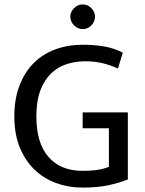

<svg xmlns="http://www.w3.org/2000/svg" viewBox="-20 -842 658 871"><path d="M355 -639Q410 -639 454.5 -631Q499 -623 537 -603L515 -531Q478 -548 442.5 -556Q407 -564 366 -564Q322 -564 282 -551Q242 -538 211.5 -508.5Q181 -479 163 -431.5Q145 -384 145 -314Q145 -193 200 -130Q255 -67 355 -67Q393 -67 420.5 -71Q448 -75 474 -85V-260H355V-332H560V-28Q520 -12 471 -1.5Q422 9 355 9Q290 9 233.5 -12Q177 -33 135 -74Q93 -115 69 -175Q45 -235 45 -314Q45 -393 68.5 -454Q92 -515 133 -556Q174 -597 231 -618Q288 -639 355 -639ZM299 -767Q299 -788 316 -805Q333 -822 355 -822Q378 -822 394.5 -805Q411 -788 411 -767Q411 -744 394.5 -727Q378 -710 355 -710Q333 -710 316 -727Q299 -744 299 -767Z"/></svg>

Font: Mukta Malar
Style: Regular
Weight: 400
Designer: Aadarsh Rajan, Girish Dalvi, Yashodeep Gholap
Foundry: Ek Type
Version: Version 2.538;PS 1.000;hotconv 16.6.51;makeotf.lib2.5.65220;